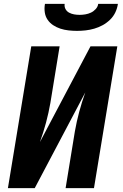

<svg xmlns="http://www.w3.org/2000/svg" viewBox="-20 -975 640 995"><path d="M21 0 142 -735H289L241 -441Q232 -390 218.5 -339.5Q205 -289 187 -239L449 -735H588L467 0H320L368 -294Q377 -345 390.5 -395.5Q404 -446 422 -496L160 0ZM379 -815Q357 -815 335 -817.5Q313 -820 293 -826.5Q273 -833 255.5 -844.5Q238 -856 226.5 -873Q215 -890 212 -911.5Q209 -933 213 -955H315Q313 -940 319.5 -928Q326 -916 338 -909.5Q350 -903 364 -900.5Q378 -898 393 -898Q407 -898 422 -900.5Q437 -903 451 -909.5Q465 -916 476 -928Q487 -940 489 -955H591Q588 -933 578 -911.5Q568 -890 550.5 -873Q533 -856 512 -844.5Q491 -833 468.5 -826.5Q446 -820 423.5 -817.5Q401 -815 379 -815Z"/></svg>

Font: Iosevka SS04 Hv Ex Obl
Style: Regular
Weight: 900
Width: 7
Italic angle: -9°
Monospace: yes
Designer: Belleve Invis
Foundry: Belleve Invis
Version: Version 19.0.0; ttfautohint (v1.8.4)